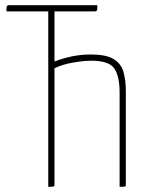

<svg xmlns="http://www.w3.org/2000/svg" viewBox="-20 -720 561 740"><path d="M166 0V-676H5V-690Q5 -700 15 -700H355V-686Q355 -682 353 -679Q351 -676 345 -676H190V-483Q224 -496 258.5 -503Q293 -510 331 -510Q387 -510 416 -493.5Q445 -477 455 -445.5Q465 -414 465 -368V-10Q465 -5 464 -3Q463 -1 458 -0.5Q453 0 441 0V-364Q441 -426 420.5 -456Q400 -486 332 -486Q304 -486 262.5 -479Q221 -472 190 -457V-9Q190 -5 189 -3Q188 -1 183 -0.5Q178 0 166 0Z"/></svg>

Font: Yanone Kaffeesatz ExtraLight
Style: Regular
Weight: 200
Designer: Yanone (Cyrillic: Daniel Pouzeot, Huerta Tipografica, and Cyreal)
Foundry: Yanone
Version: Version 2.003